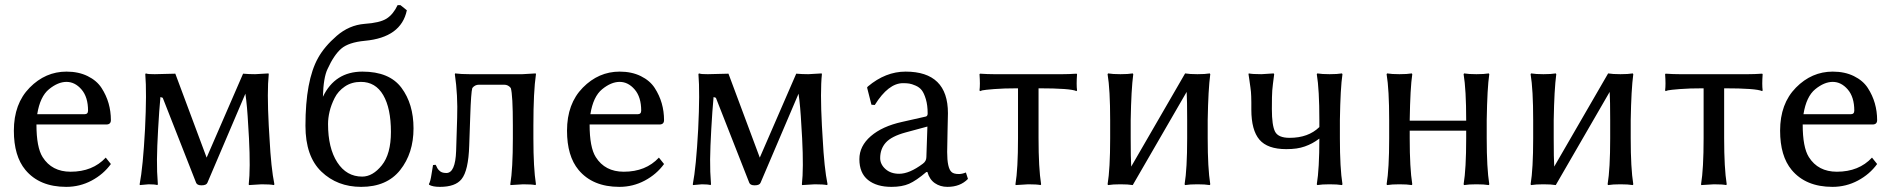

<svg xmlns="http://www.w3.org/2000/svg" viewBox="-20 -718 7374 748"><path d="M125 -273H309Q323 -273 323 -287Q323 -340 297.5 -369.5Q272 -399 239 -399Q206 -399 171 -370.5Q136 -342 125 -273ZM392 -104 412 -79Q383 -39 337 -14.5Q291 10 238 10Q134 10 79 -56Q34 -110 34 -209Q34 -314 95.5 -376.5Q157 -439 239 -439Q286 -439 321.5 -421.5Q357 -404 375.5 -375.5Q394 -347 403 -315.5Q412 -284 412 -250Q412 -233 394 -233H122Q122 -144 146 -106Q182 -49 255 -49Q341 -49 392 -104Z M596 -215Q592 -145 591.5 -97Q591 -49 595 0L593 3Q583 0 559 0L525 3L524 0Q537 -66 545 -215Q552 -358 546 -429L548 -432Q550 -432 552 -431Q554 -430 563 -429.5Q572 -429 583 -429L663 -431L785 -104L927 -431Q950 -429 974 -429L1026 -432L1027 -429Q1020 -362 1027 -229L1030 -179Q1036 -63 1049 0L1047 3Q1033 0 999 0L950 3L949 0Q956 -60 950 -179L947 -229Q943 -306 936 -353L788 -6Q784 4 765 4Q748 4 744 -6L614 -337L605 -340Q600 -287 596 -215Z M1170 -228Q1170 -404 1219 -492Q1244 -537 1292 -578.5Q1340 -620 1400 -625Q1460 -629 1486 -645.5Q1512 -662 1529 -698H1540L1565 -678Q1543 -572 1401 -559Q1338 -553 1309.5 -528.5Q1281 -504 1256 -449Q1240 -416 1238 -341Q1285 -439 1392 -439Q1497 -439 1544 -376Q1591 -313 1591 -218Q1591 -121 1539 -55.5Q1487 10 1387 10Q1294 10 1232 -49.5Q1170 -109 1170 -228ZM1386 -399Q1350 -399 1323.5 -381Q1297 -363 1283.5 -336Q1270 -309 1264 -283.5Q1258 -258 1258 -235Q1258 -141 1294 -85.5Q1330 -30 1391 -30Q1432 -30 1467.5 -74Q1503 -118 1503 -204Q1503 -296 1473 -347.5Q1443 -399 1386 -399Z M1808 -151Q1805 -53 1778 -20Q1754 10 1694 10Q1666 10 1652 2L1651 -1Q1657 -11 1661 -38.5Q1665 -66 1667 -75L1677 -76Q1678 -75 1680 -71Q1682 -67 1682.5 -65.5Q1683 -64 1685 -61Q1687 -58 1688 -57Q1689 -56 1691.5 -53.5Q1694 -51 1695.5 -50Q1697 -49 1700 -47.5Q1703 -46 1705.5 -45.5Q1708 -45 1711.5 -44.5Q1715 -44 1719 -44Q1754 -44 1757 -130L1761 -259Q1764 -347 1752 -429L1753 -432Q1776 -429 1810 -429H2015L2067 -432L2068 -429Q2058 -361 2058 -229V-179Q2058 -63 2068 0L2066 3Q2052 0 2018 0L1969 3L1968 0Q1978 -60 1978 -179V-229Q1978 -348 1970 -375Q1960 -388 1944 -388H1846Q1830 -388 1820 -375Q1815 -358 1812 -266Z M2280 -273H2464Q2478 -273 2478 -287Q2478 -340 2452.5 -369.5Q2427 -399 2394 -399Q2361 -399 2326 -370.5Q2291 -342 2280 -273ZM2547 -104 2567 -79Q2538 -39 2492 -14.5Q2446 10 2393 10Q2289 10 2234 -56Q2189 -110 2189 -209Q2189 -314 2250.5 -376.5Q2312 -439 2394 -439Q2441 -439 2476.5 -421.5Q2512 -404 2530.5 -375.5Q2549 -347 2558 -315.5Q2567 -284 2567 -250Q2567 -233 2549 -233H2277Q2277 -144 2301 -106Q2337 -49 2410 -49Q2496 -49 2547 -104Z M2751 -215Q2747 -145 2746.5 -97Q2746 -49 2750 0L2748 3Q2738 0 2714 0L2680 3L2679 0Q2692 -66 2700 -215Q2707 -358 2701 -429L2703 -432Q2705 -432 2707 -431Q2709 -430 2718 -429.5Q2727 -429 2738 -429L2818 -431L2940 -104L3082 -431Q3105 -429 3129 -429L3181 -432L3182 -429Q3175 -362 3182 -229L3185 -179Q3191 -63 3204 0L3202 3Q3188 0 3154 0L3105 3L3104 0Q3111 -60 3105 -179L3102 -229Q3098 -306 3091 -353L2943 -6Q2939 4 2920 4Q2903 4 2899 -6L2769 -337L2760 -340Q2755 -287 2751 -215Z M3593 -225 3508 -202Q3453 -187 3431 -162.5Q3409 -138 3409 -102Q3409 -78 3429.5 -59.5Q3450 -41 3483 -41Q3523 -41 3575 -80Q3589 -90 3589 -106ZM3593 -48H3589Q3549 -14 3521.5 -2Q3494 10 3453 10Q3395 10 3361.5 -17Q3328 -44 3328 -98Q3328 -149 3372.5 -187.5Q3417 -226 3494 -243L3587 -264Q3594 -266 3594 -276Q3594 -308 3587 -331.5Q3580 -355 3571 -366.5Q3562 -378 3547 -384.5Q3532 -391 3522 -392.5Q3512 -394 3498 -394Q3441 -394 3388 -309L3375 -310L3358 -377L3361 -381Q3430 -439 3508 -439Q3673 -439 3673 -277Q3673 -274 3671.5 -208.5Q3670 -143 3670 -126Q3670 -63 3687 -48Q3695 -40 3716 -40Q3728 -40 3743 -46L3751 -21Q3721 10 3671 10Q3643 10 3622 -4.5Q3601 -19 3593 -48Z M3946 -374Q3890 -374 3853 -371Q3816 -368 3807 -366L3798 -363L3796 -366Q3799 -388 3796 -429L3798 -431Q3828 -429 3853 -429H4119Q4144 -429 4174 -431L4176 -429Q4173 -388 4176 -366L4174 -363Q4151 -374 4026 -374V-180Q4026 -63 4036 0L4034 3Q4020 0 3986 0L3937 3L3936 0Q3946 -60 3946 -180Z M4305 -250Q4305 -369 4295 -429L4297 -432Q4315 -429 4345 -429Q4375 -429 4393 -432L4395 -429Q4387 -369 4385 -250V-179Q4385 -101 4387 -69L4597 -432Q4615 -429 4645 -429Q4675 -429 4693 -432L4695 -429Q4687 -369 4685 -250V-179Q4685 -63 4695 0L4693 3Q4675 0 4645 0Q4615 0 4597 3L4595 0Q4605 -60 4605 -179V-250Q4605 -327 4603 -360L4393 3Q4375 0 4345 0Q4315 0 4297 3L4295 0Q4305 -60 4305 -179Z M4855 -291Q4855 -307 4855 -319Q4855 -331 4854.5 -342.5Q4854 -354 4853.5 -360Q4853 -366 4851.5 -377Q4850 -388 4849.5 -391Q4849 -394 4847 -409Q4845 -424 4844 -429L4845 -432Q4859 -429 4894 -429L4942 -432L4944 -429Q4938 -384 4936.5 -365.5Q4935 -347 4935 -293Q4935 -229 4947.5 -205Q4960 -181 5004 -181Q5077 -181 5120 -223V-250Q5120 -369 5110 -429L5112 -432Q5130 -429 5160 -429Q5190 -429 5208 -432L5210 -429Q5202 -376 5200 -250V-179Q5200 -63 5210 0L5208 3Q5190 0 5160 0Q5130 0 5112 3L5110 0Q5120 -60 5120 -178Q5105 -167 5092 -160Q5079 -153 5063.5 -147.5Q5048 -142 5030.5 -139.5Q5013 -137 4991 -137Q4918 -137 4886.5 -174Q4855 -211 4855 -291Z M5392 -250Q5392 -369 5382 -429L5384 -432Q5402 -429 5432 -429Q5462 -429 5480 -432L5482 -429Q5474 -376 5472 -250V-248H5692V-250Q5692 -369 5682 -429L5684 -432Q5702 -429 5732 -429Q5762 -429 5780 -432L5782 -429Q5774 -376 5772 -250V-179Q5772 -63 5782 0L5780 3Q5762 0 5732 0Q5702 0 5684 3L5682 0Q5692 -60 5692 -179V-209H5472V-179Q5472 -63 5482 0L5480 3Q5462 0 5432 0Q5402 0 5384 3L5382 0Q5392 -60 5392 -179Z M5953 -250Q5953 -369 5943 -429L5945 -432Q5963 -429 5993 -429Q6023 -429 6041 -432L6043 -429Q6035 -369 6033 -250V-179Q6033 -101 6035 -69L6245 -432Q6263 -429 6293 -429Q6323 -429 6341 -432L6343 -429Q6335 -369 6333 -250V-179Q6333 -63 6343 0L6341 3Q6323 0 6293 0Q6263 0 6245 3L6243 0Q6253 -60 6253 -179V-250Q6253 -327 6251 -360L6041 3Q6023 0 5993 0Q5963 0 5945 3L5943 0Q5953 -60 5953 -179Z M6617 -374Q6561 -374 6524 -371Q6487 -368 6478 -366L6469 -363L6467 -366Q6470 -388 6467 -429L6469 -431Q6499 -429 6524 -429H6790Q6815 -429 6845 -431L6847 -429Q6844 -388 6847 -366L6845 -363Q6822 -374 6697 -374V-180Q6697 -63 6707 0L6705 3Q6691 0 6657 0L6608 3L6607 0Q6617 -60 6617 -180Z M7006 -273H7190Q7204 -273 7204 -287Q7204 -340 7178.5 -369.5Q7153 -399 7120 -399Q7087 -399 7052 -370.5Q7017 -342 7006 -273ZM7273 -104 7293 -79Q7264 -39 7218 -14.5Q7172 10 7119 10Q7015 10 6960 -56Q6915 -110 6915 -209Q6915 -314 6976.5 -376.5Q7038 -439 7120 -439Q7167 -439 7202.5 -421.5Q7238 -404 7256.5 -375.5Q7275 -347 7284 -315.5Q7293 -284 7293 -250Q7293 -233 7275 -233H7003Q7003 -144 7027 -106Q7063 -49 7136 -49Q7222 -49 7273 -104Z"/></svg>

Font: Libertinus Sans
Style: Regular
Weight: 400
Designer: Philipp H. Poll
Foundry: Khaled Hosny
Version: Version 6.1